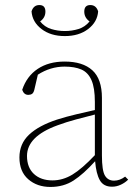

<svg xmlns="http://www.w3.org/2000/svg" viewBox="-20 -728 545 761"><path d="M424 12Q390 12 375.5 -14Q361 -40 357 -89Q311 -38 271.5 -12.5Q232 13 180 13Q127 13 92 -17.5Q57 -48 57 -104Q57 -158 95 -194Q133 -230 206 -254Q244 -266 282.5 -275Q321 -284 356 -292V-324Q356 -380 342.5 -410.5Q329 -441 302.5 -452.5Q276 -464 236 -464Q180 -464 130 -432L116 -372Q113 -360 107 -356Q101 -352 92 -352Q75 -352 68 -372Q86 -426 129.5 -455Q173 -484 236 -484Q308 -484 346 -449.5Q384 -415 384 -340V-112Q384 -52 396 -32Q408 -12 432 -12Q455 -12 476 -28L488 -16Q476 -4 459 4Q442 12 424 12ZM237 -585Q181 -585 144.5 -613Q108 -641 105 -683Q113 -708 136 -708Q160 -708 160 -682Q160 -658 139 -643Q157 -621 183 -613Q209 -605 237 -605Q265 -605 291 -613Q317 -621 335 -643Q314 -658 314 -682Q314 -708 338 -708Q361 -708 369 -683Q366 -641 329.5 -613Q293 -585 237 -585ZM87 -110Q87 -64 114.5 -38.5Q142 -13 188 -13Q229 -13 267 -36Q305 -59 356 -113V-274Q320 -265 281 -254.5Q242 -244 207 -231Q87 -187 87 -110Z"/></svg>

Font: Source Serif 4 ExtraLight
Style: Regular
Weight: 200
Designer: Frank Grießhammer
Foundry: Adobe
Version: Version 4.005;hotconv 1.1.0;makeotfexe 2.6.0